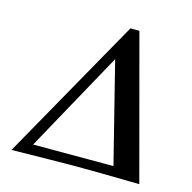

<svg xmlns="http://www.w3.org/2000/svg" viewBox="-103 -798 908 907"><g transform="rotate(15 351.0 -345.0)"><path d="M31 5C171 3 261 1 350 1C439 1 525 3 656 5L469 -695H425ZM123 -46 393 -536 516 -46Z"/></g></svg>

Font: KpRoman
Style: SemiboldItalic
Weight: 600
Italic angle: -11°
Version: Version 0.66